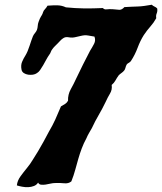

<svg xmlns="http://www.w3.org/2000/svg" viewBox="-20 -754 672 795"><path d="M275.4 -2.9Q263.7 6.8 245.6 4.9Q227.5 2.9 208 3.9Q199.2 3.9 189 6.3Q178.7 8.8 168.5 10.3Q158.2 11.7 149.9 10.7Q141.6 9.8 137.7 2Q131.8 11.7 120.6 16.1Q109.4 20.5 96.7 21Q84 21.5 71.3 19Q58.6 16.6 49.8 13.7Q51.8 -5.9 64.9 -23.9Q78.1 -42 91.8 -58.6Q105.5 -75.2 116.2 -93.3Q127 -111.3 137.7 -127.9Q149.4 -147.5 160.6 -168Q171.9 -188.5 182.6 -209Q198.2 -235.4 209 -259.3Q219.7 -283.2 232.4 -313.5Q241.2 -318.4 249 -323.2Q256.8 -328.1 261.7 -336.9Q260.7 -362.3 272.9 -384.3Q285.2 -406.2 295.9 -429.7Q311.5 -461.9 323.7 -486.8Q335.9 -511.7 352.5 -543Q362.3 -558.6 369.6 -572.8Q377 -586.9 371.1 -602.5Q354.5 -605.5 345.7 -606.9Q336.9 -608.4 330.1 -607.9Q323.2 -607.4 315.4 -605.5Q307.6 -603.5 293.9 -600.6Q279.3 -596.7 264.6 -599.6Q250 -602.5 240.2 -594.7Q234.4 -590.8 230 -585.9Q225.6 -581.1 218.8 -574.2Q212.9 -568.4 206.5 -562Q200.2 -555.7 196.3 -549.8Q192.4 -544.9 190.4 -539.1Q188.5 -533.2 184.6 -528.3Q177.7 -518.6 171.4 -506.8Q165 -495.1 158.7 -483.9Q152.3 -472.7 146 -463.9Q139.6 -455.1 132.8 -451.2Q126 -446.3 116.2 -444.8Q106.4 -443.4 96.7 -444.8Q86.9 -446.3 79.1 -451.2Q71.3 -456.1 69.3 -464.8Q65.4 -483.4 71.3 -497.6Q77.1 -511.7 85.9 -525.4Q94.7 -540 102.5 -564.5Q110.4 -588.9 116.2 -603.5Q119.1 -610.4 124.5 -616.7Q129.9 -623 132.8 -629.9Q135.7 -637.7 136.2 -646.5Q136.7 -655.3 139.6 -663.1Q142.6 -671.9 145 -676.8Q147.5 -681.6 149.4 -685.1Q151.4 -688.5 153.8 -692.4Q156.2 -696.3 158.2 -703.1Q160.2 -710 166 -715.8Q171.9 -721.7 176.8 -730.5Q201.2 -732.4 218.8 -731.9Q236.3 -731.4 252.9 -723.6Q291 -719.7 328.1 -719.2Q365.2 -718.8 406.2 -720.7Q411.1 -713.9 421.9 -715.3Q432.6 -716.8 447.3 -715.8Q463.9 -713.9 474.1 -713.4Q484.4 -712.9 495.1 -724.6Q510.7 -725.6 523.9 -726.1Q537.1 -726.6 550.3 -727.1Q563.5 -727.5 577.6 -729.5Q591.8 -731.4 608.4 -734.4Q613.3 -729.5 620.1 -726.6Q627 -723.6 630.9 -718.8Q632.8 -708 628.9 -698.7Q625 -689.5 627 -678.7Q616.2 -659.2 602.5 -644Q588.9 -628.9 575.2 -608.4Q560.5 -585 549.8 -556.2Q539.1 -527.3 522.5 -502Q519.5 -497.1 513.7 -494.1Q507.8 -491.2 504.9 -487.3Q501 -480.5 499.5 -473.6Q498 -466.8 494.1 -461.9Q489.3 -456.1 482.9 -451.7Q476.6 -447.3 471.7 -442.4Q463.9 -431.6 458 -420.9Q452.1 -410.2 442.4 -402.3Q445.3 -382.8 435.5 -366.7Q425.8 -350.6 417 -331.1Q403.3 -302.7 388.7 -277.8Q374 -252.9 360.4 -223.6Q354.5 -212.9 348.6 -203.1Q342.8 -193.4 337.9 -181.6Q326.2 -160.2 318.4 -139.2Q310.5 -118.2 304.2 -96.2Q297.9 -74.2 291.5 -50.8Q285.2 -27.3 275.4 -2.9Z"/></svg>

Font: Trade Winds
Style: Regular
Weight: 400
Designer: Squid
Foundry: Font Diner, Inc DBA Sideshow
Version: Version 1.000